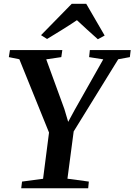

<svg xmlns="http://www.w3.org/2000/svg" viewBox="-20 -1012 722 1032"><path d="M94 0 98.5 -36 211.5 -51 243.5 -299.5 84 -693.5 27.5 -705 33.5 -743H315L309.5 -705L228.5 -693L326 -426L346.5 -357L381.5 -421.5L535 -693L459 -705L463 -743H682.5L678 -705L615.5 -693.5L376 -305.5L342.5 -51.5L457.5 -36L454 0ZM200.5 -823 365.5 -991.5H443.5L542.5 -821L506 -801Q477.5 -826.5 449 -852.2Q420.5 -878 393.5 -903.5Q355 -877.5 314.5 -852.5Q274 -827.5 233 -802.5Z"/></svg>

Font: Merriweather 60pt SemiBold
Style: Italic
Weight: 600
Italic angle: -7.8°
Version: Version 2.101